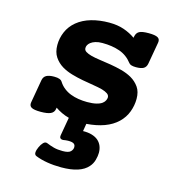

<svg xmlns="http://www.w3.org/2000/svg" viewBox="-104 -552 808 873"><g transform="rotate(15 300.0 -116.0)"><path d="M171.4 -20Q168.9 -3.4 153.3 3.7Q137.7 10.7 106.4 10.7Q75.2 10.7 63.2 3.7Q51.3 -3.4 54.2 -20L73.2 -128.9Q76.2 -145.5 88.9 -152.6Q101.6 -159.7 125.5 -159.7Q141.6 -159.7 150.6 -156.2Q159.7 -152.8 163.6 -146Q173.8 -129.9 188.5 -118.4Q203.1 -106.9 220.7 -100.1Q238.3 -93.3 258.3 -90.1Q278.3 -86.9 299.3 -86.9Q324.7 -86.9 342 -91.1Q359.4 -95.2 369.6 -103Q378.4 -109.9 381.8 -117.9Q385.3 -126 385.3 -131.3Q385.3 -142.1 375.7 -148.7Q366.2 -155.3 349.6 -160.2Q331.1 -165 306.4 -168.9Q281.7 -172.9 255.1 -177.7Q228.5 -182.6 202.4 -190.2Q176.3 -197.8 154.8 -210.4Q131.3 -224.6 116.5 -246.8Q101.6 -269 101.6 -302.7Q101.6 -335 114.5 -365Q127.4 -395 153.8 -417Q181.6 -439.9 220.2 -450.9Q258.8 -461.9 303.7 -461.9Q343.3 -461.9 373.5 -451.4Q403.8 -440.9 427.7 -423.8L429.2 -431.2Q432.6 -447.8 445.3 -454.8Q458 -461.9 489.3 -461.9Q520.5 -461.9 532.5 -454.8Q544.4 -447.8 541.5 -431.2L523.4 -328.1Q520.5 -311.5 508.8 -304.4Q497.1 -297.4 473.1 -297.4Q446.8 -297.4 439.5 -307.6Q415 -339.4 379.4 -351.8Q343.8 -364.3 297.4 -364.3Q278.8 -364.3 265.4 -360.1Q252 -356 243.2 -349.1Q228.5 -337.4 228.5 -322.3Q228.5 -312 238 -305.9Q247.6 -299.8 263.2 -295.4Q281.2 -290.5 306.4 -287.1Q331.5 -283.7 358.4 -279.3Q385.3 -274.9 411.9 -267.8Q438.5 -260.7 460 -248.5Q483.4 -234.9 498.3 -213.6Q513.2 -192.4 513.2 -158.7Q513.2 -127.9 502 -97.7Q490.7 -67.4 466.8 -44.4Q441.9 -20.5 405.5 -7.1Q369.1 6.3 321.8 9.8L315.9 45.4Q339.8 44.9 357.9 50.3Q376 55.7 387.7 65.9Q399.4 76.2 405.3 90.6Q411.1 105 411.1 122.1Q411.1 137.7 405.8 156.7Q400.4 175.8 387.7 189.9Q353 230.5 262.2 230.5Q227.1 230.5 196 225.3Q165 220.2 141.1 210.4Q131.3 206.5 131.8 195.1Q132.3 183.6 139.2 168.9Q145.5 154.8 154.3 145.8Q163.1 136.7 172.9 140.6Q190.4 147.9 207.8 152.6Q225.1 157.2 249.5 157.2Q276.9 157.2 286.6 147.7Q296.4 138.2 296.4 126Q296.4 110.4 279.8 106.9Q263.2 103.5 238.8 107.9Q231.9 108.9 226.3 104.7Q220.7 100.6 223.1 87.9L237.8 3.9Q219.2 -1 202.9 -8.8Q186.5 -16.6 172.4 -26.4Z"/></g></svg>

Font: Courier Prime
Style: Bold Italic
Weight: 700
Monospace: yes
Designer: Alan Dague-Greene
Foundry: Quote-Unquote Apps
Version: Version 1.202